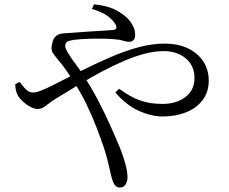

<svg xmlns="http://www.w3.org/2000/svg" viewBox="-20 -799 1040 873"><path d="M398.3 -758.1 407.5 -779.4Q467.8 -773.6 504.9 -754.1Q542.1 -734.6 562.3 -713.1Q577.2 -696.5 585.8 -678.2Q594.5 -659.9 594.5 -641.8Q594.5 -624.7 587.4 -616.9Q580.3 -609 566.8 -609Q554 -609 540.1 -613.8Q526.2 -618.6 506.1 -620Q486.3 -622.5 453 -623.1Q419.7 -623.7 383.6 -622.6Q347.5 -621.4 318.5 -618.2Q296.2 -615.1 286.5 -609.8Q276.7 -604.5 276.7 -589.9Q276.7 -577.9 291.6 -554.5Q306.4 -531.1 326.2 -504.5Q345.9 -477.8 360.2 -454.7Q396.6 -399 426.6 -341.4Q456.6 -283.7 481.3 -228.8Q506 -173.9 525.6 -126.3Q539.2 -93 549.4 -55.5Q559.7 -17.9 559.7 6.2Q559.7 26.6 550.7 40.2Q541.8 53.7 524.6 53.7Q513.2 53.7 504.7 45.3Q496.2 36.9 490.1 16.5Q484.9 1.3 476.8 -37.6Q468.7 -76.5 453.2 -125Q439.6 -165.7 420.4 -215.9Q401.2 -266.1 375.5 -320.2Q349.7 -374.2 316.3 -425.4Q293.4 -462.7 276.8 -485.4Q260.3 -508.1 245.9 -524.9Q232.4 -541.2 221 -557.1Q209.5 -572.9 217.4 -601.7Q221.3 -621 230.4 -630.8Q239.4 -640.6 251.1 -644.1Q262.8 -647.5 275.8 -647.9Q288.8 -648.3 299.9 -649.3Q342.1 -652.9 380.9 -655.3Q419.7 -657.7 450 -659.5Q480.4 -661.3 495.1 -662.6Q516.1 -665.2 505.9 -686.6Q496.8 -704.7 471.4 -724.5Q446 -744.3 398.3 -758.1ZM69.5 -426.4Q81.2 -409.6 96.4 -393.9Q111.5 -378.3 129.3 -378.3Q144.6 -378.3 166.5 -387Q188.3 -395.6 214.5 -408.6Q286.8 -446 355.2 -480Q423.5 -513.9 488 -541.5Q552.6 -569.1 612.9 -584.9Q673.2 -600.7 728.5 -600.7Q789.5 -600.7 834.3 -579.3Q879 -557.9 904.1 -519.9Q929.1 -481.8 929.1 -432.7Q929.1 -379.6 900.6 -342.9Q872.1 -306.2 824.6 -287.8Q777.1 -269.4 720.5 -269.4Q668.2 -269.4 611.1 -295.1Q554 -320.8 504.3 -378.7L521.8 -395.4Q572.5 -357.9 617.3 -342.2Q662 -326.5 718.2 -326.5Q782.7 -326.5 823.6 -358.1Q864.4 -389.7 864.4 -445.5Q864.4 -482.3 846.3 -509.4Q828.1 -536.6 796.3 -551.7Q764.6 -566.7 724.9 -566.7Q683.2 -566.7 636.7 -554.5Q590.3 -542.2 541.4 -521Q492.4 -499.8 442 -473Q391.6 -446.1 341.1 -415.5Q290.7 -385 241.5 -355Q217.2 -340.4 202.3 -328.7Q187.5 -317 176.5 -310.3Q165.6 -303.5 150.8 -303.5Q138.1 -303.5 120.6 -312Q103.2 -320.5 87.5 -334.2Q71.8 -347.8 63.4 -361Q56 -373.6 52.7 -386.7Q49.5 -399.7 49.4 -416.6Z"/></svg>

Font: Early Summer Mincho VF
Style: Regular
Weight: 250
Designer: GuiWonder
Version: Version 1.002